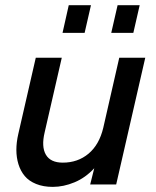

<svg xmlns="http://www.w3.org/2000/svg" viewBox="-20 -710 600 739"><path d="M220.7 -583.5 244.6 -689.9H330.1L305.7 -583.5ZM408.2 -583.5 432.6 -689.9H517.6L493.2 -583.5ZM183.1 9.3Q146.5 9.3 118.9 -2Q91.3 -13.2 75.2 -32.5Q59.1 -51.8 51 -77.9Q43 -104 43 -133.1Q43 -162.1 50.3 -193.8L117.7 -487.8H217.8L151.9 -200.7Q138.7 -145.5 156.5 -114.7Q174.3 -84 221.7 -84Q279.3 -84 320.6 -118.4Q361.8 -152.8 377.4 -217.8L439 -487.8H539.1L427.2 0H327.1L342.8 -62.5Q309.1 -25.9 266.8 -8.3Q224.6 9.3 183.1 9.3Z"/></svg>

Font: HK Grotesk SmBold Legacy Italic
Style: Regular
Weight: 600
Italic angle: -13°
Designer: Alfredo Marco Pradil
Foundry: Hanken Design Co.
Version: Version 2.022;PS 002.022;hotconv 1.0.88;makeotf.lib2.5.64775